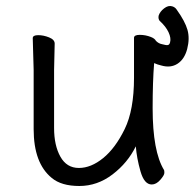

<svg xmlns="http://www.w3.org/2000/svg" viewBox="-20 -601 648 639"><path d="M162 -456 160 -368V-175Q160 -117 181 -79.5Q202 -42 242.5 -42Q283 -42 323.5 -75Q364 -108 395 -171.5Q426 -235 426 -342V-475Q426 -485 445 -485Q464 -485 482 -478Q495 -473 499 -465Q508 -456 519 -454Q533 -450 538.5 -451Q544 -452 546 -460Q550 -474 541 -493.5Q532 -513 511 -532Q506 -539 508 -549Q512 -562 526 -573Q540 -584 553 -580Q563 -577 568 -569Q596 -530 604 -501.5Q612 -473 603 -438Q594 -404 571 -389Q548 -374 517 -383Q504 -386 493 -391Q488 -330 488 -241Q488 -97 526 -35Q527 -33 527 -25.5Q527 -18 513.5 -2.5Q500 13 485 13Q460 13 447.5 -31Q435 -75 432 -114Q405 -59 354.5 -20.5Q304 18 244 18Q184 18 152 -9Q92 -58 92 -171V-368L89 -474Q89 -484 107 -484Q125 -484 143.5 -476.5Q162 -469 162 -456Z"/></svg>

Font: ToneOZ-Pinyin-WenKai-Regular
Style: Regular
Weight: 400
Designer: Fontworks Inc.
Foundry: ToneOZ
Version: Version 0.240331